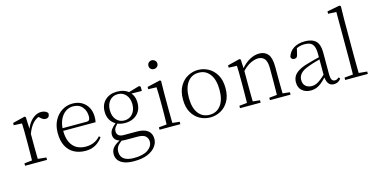

<svg xmlns="http://www.w3.org/2000/svg" viewBox="-94 -1318 4140 2095"><g transform="rotate(-15 1975.5 -270.0)"><path d="M44 0V-27L155 -39H178L292 -27V0ZM131 0Q132 -24 132.5 -64.5Q133 -105 133.5 -149Q134 -193 134 -226V-281Q134 -333 133.5 -375.5Q133 -418 131 -455L39 -459V-485L176 -519L189 -511L195 -371V-370V-226Q195 -193 195.5 -149Q196 -105 196.5 -64.5Q197 -24 198 0ZM194 -318 177 -367H191Q207 -413 234 -448Q261 -483 294.5 -502.5Q328 -522 364 -522Q391 -522 411.5 -512Q432 -502 439 -486Q439 -462 428 -449Q417 -436 393 -436Q377 -436 363.5 -444Q350 -452 333 -468L310 -488H359Q303 -477 263 -436Q223 -395 194 -318Z M726 14Q655 14 599 -15Q543 -44 511.5 -103.5Q480 -163 480 -252Q480 -334 512.5 -394.5Q545 -455 599 -488.5Q653 -522 717 -522Q779 -522 823.5 -495.5Q868 -469 892 -423.5Q916 -378 916 -320Q916 -283 910 -260H510V-290H815Q839 -290 847.5 -302.5Q856 -315 856 -341Q856 -404 819.5 -447.5Q783 -491 716 -491Q668 -491 629 -463Q590 -435 567 -383.5Q544 -332 544 -263Q544 -183 569 -131Q594 -79 638 -54.5Q682 -30 739 -30Q792 -30 832.5 -48Q873 -66 905 -102L920 -88Q887 -41 839 -13.5Q791 14 726 14Z M1210 260Q1140 260 1096 243Q1052 226 1031 196.5Q1010 167 1010 128Q1010 80 1043.5 47Q1077 14 1141 -13L1147 -3Q1104 27 1084.5 53Q1065 79 1065 117Q1065 171 1103.5 198.5Q1142 226 1214 226Q1319 226 1373 188.5Q1427 151 1427 97Q1427 61 1402 36Q1377 11 1310 11H1184Q1167 11 1151 10Q1135 9 1121 5V3Q1046 -15 1046 -82Q1046 -113 1065 -140Q1084 -167 1126 -201V-210L1150 -198Q1121 -170 1107.5 -150.5Q1094 -131 1094 -105Q1094 -79 1112 -62Q1130 -45 1171 -45H1318Q1373 -45 1409.5 -30.5Q1446 -16 1464.5 12.5Q1483 41 1483 83Q1483 127 1452 168Q1421 209 1360.5 234.5Q1300 260 1210 260ZM1221 -168Q1165 -168 1123 -190Q1081 -212 1058 -251.5Q1035 -291 1035 -345Q1035 -426 1086.5 -474Q1138 -522 1221 -522Q1263 -522 1297.5 -510Q1332 -498 1355 -475L1357 -473Q1407 -428 1407 -345Q1407 -291 1383.5 -251.5Q1360 -212 1318 -190Q1276 -168 1221 -168ZM1220 -197Q1278 -197 1313.5 -238.5Q1349 -280 1349 -346Q1349 -412 1313.5 -452.5Q1278 -493 1222 -493Q1164 -493 1129 -452Q1094 -411 1094 -345Q1094 -279 1128.5 -238Q1163 -197 1220 -197ZM1326 -461V-478H1332L1470 -518L1486 -507V-459Z M1563 0V-27L1674 -38H1693L1798 -27V0ZM1651 0Q1652 -24 1653 -64.5Q1654 -105 1654.5 -149Q1655 -193 1655 -226V-281Q1655 -332 1654 -375Q1653 -418 1651 -456L1558 -459V-485L1705 -519L1717 -511L1715 -377V-226Q1715 -193 1715.5 -149Q1716 -105 1716.5 -64.5Q1717 -24 1718 0ZM1676 -655Q1655 -655 1640.5 -668.5Q1626 -682 1626 -704Q1626 -726 1640.5 -740Q1655 -754 1676 -754Q1696 -754 1711.5 -740Q1727 -726 1727 -704Q1727 -682 1711.5 -668.5Q1696 -655 1676 -655Z M2135 14Q2074 14 2019 -15Q1964 -44 1929.5 -103.5Q1895 -163 1895 -253Q1895 -343 1930 -403Q1965 -463 2020 -492.5Q2075 -522 2135 -522Q2196 -522 2251 -492.5Q2306 -463 2341 -403Q2376 -343 2376 -253Q2376 -163 2341 -103.5Q2306 -44 2251 -15Q2196 14 2135 14ZM2135 -16Q2215 -16 2261.5 -77.5Q2308 -139 2308 -252Q2308 -365 2261.5 -428Q2215 -491 2135 -491Q2055 -491 2008.5 -428Q1962 -365 1962 -252Q1962 -139 2008.5 -77.5Q2055 -16 2135 -16Z M2472 0V-27L2582 -38H2602L2705 -27V0ZM2559 0Q2560 -24 2560.5 -64.5Q2561 -105 2561.5 -149Q2562 -193 2562 -226V-281Q2562 -333 2561.5 -375.5Q2561 -418 2559 -455L2467 -459V-485L2604 -519L2617 -511L2623 -393V-392V-226Q2623 -193 2623.5 -149Q2624 -105 2624.5 -64.5Q2625 -24 2626 0ZM2810 0V-27L2919 -38H2940L3043 -27V0ZM2897 0Q2898 -24 2898.5 -64Q2899 -104 2899.5 -148Q2900 -192 2900 -226V-334Q2900 -412 2874 -443Q2848 -474 2802 -474Q2767 -474 2718.5 -452.5Q2670 -431 2612 -368L2602 -398H2610Q2664 -463 2719 -492.5Q2774 -522 2826 -522Q2890 -522 2925 -479.5Q2960 -437 2960 -335V-226Q2960 -192 2960.5 -148Q2961 -104 2961.5 -64Q2962 -24 2963 0Z M3270 14Q3212 14 3173 -19Q3134 -52 3134 -114Q3134 -151 3150.5 -180.5Q3167 -210 3204.5 -234Q3242 -258 3304 -276Q3347 -289 3391.5 -300.5Q3436 -312 3476 -321V-297Q3436 -287 3394.5 -275Q3353 -263 3316 -249Q3249 -225 3222.5 -194Q3196 -163 3196 -125Q3196 -78 3223 -54Q3250 -30 3294 -30Q3319 -30 3342.5 -39.5Q3366 -49 3395.5 -72Q3425 -95 3465 -134L3471 -89H3452Q3420 -55 3392 -32Q3364 -9 3335 2.5Q3306 14 3270 14ZM3532 13Q3490 13 3469.5 -17.5Q3449 -48 3447 -102V-106V-350Q3447 -407 3434 -437.5Q3421 -468 3395 -480Q3369 -492 3329 -492Q3299 -492 3269 -483Q3239 -474 3207 -454L3243 -482L3224 -402Q3220 -382 3210 -374Q3200 -366 3184 -366Q3153 -366 3147 -397Q3164 -456 3215 -489Q3266 -522 3342 -522Q3424 -522 3465 -482.5Q3506 -443 3506 -354V-113Q3506 -61 3518 -43Q3530 -25 3552 -25Q3565 -25 3575 -30Q3585 -35 3597 -46L3612 -30Q3597 -8 3576.5 2.5Q3556 13 3532 13Z M3660 0V-27L3779 -38H3798L3916 -27V0ZM3756 0Q3757 -30 3757.5 -69Q3758 -108 3758.5 -149.5Q3759 -191 3759 -226V-742L3667 -746V-773L3808 -800L3823 -791L3820 -637V-226Q3820 -191 3820.5 -149.5Q3821 -108 3821.5 -69Q3822 -30 3823 0Z"/></g></svg>

Font: Noto Serif JP ExtraLight
Style: Regular
Weight: 200
Designer: Ryoko NISHIZUKA  (kana & ideographs); Frank Grießhammer (Latin, Greek & Cyrillic); Wenlong ZHANG  (bopomofo); Sandoll Co
Foundry: Adobe
Version: Version 2.002-H1;hotconv 1.1.0;makeotfexe 2.6.0